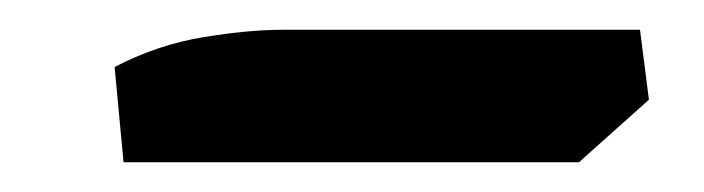

<svg xmlns="http://www.w3.org/2000/svg" viewBox="-20 -674 473 129"><path d="M63 -565 57 -629Q86 -644 116.5 -649Q147 -654 170 -654H410L416 -607L369 -565Z"/></svg>

Font: Eczar SemiBold
Style: Regular
Weight: 600
Designer: Vaibhav Singh
Foundry: Rosetta Type Foundry
Version: Version 2.000